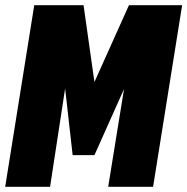

<svg xmlns="http://www.w3.org/2000/svg" viewBox="-32 -720 722 740"><path d="M-12 0 100 -700H290L332 -404L465 -700H670L558 0H385L446 -377L332 -122H248L219 -379L161 0Z"/></svg>

Font: Georama SemiCondensed Black
Style: Italic
Weight: 900
Width: 4
Italic angle: -9°
Designer: Jean-Baptiste Levee
Foundry: Production Type
Version: Version 1.000